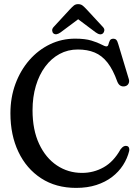

<svg xmlns="http://www.w3.org/2000/svg" viewBox="-20 -896 660 927"><path d="M603.9 -167.9Q594.9 -130.9 574 -98.6Q553.1 -66.2 521 -41.6Q488.8 -17 445.5 -2.9Q402.1 11.2 347.7 11.2Q249.9 11.2 178.7 -35.2Q107.5 -81.5 68.9 -162.8Q30.3 -244 30.3 -348.9Q30.3 -425.5 54.6 -491.2Q79 -556.8 121.8 -605.9Q164.7 -654.9 221.4 -682.2Q278 -709.4 342.8 -709.4Q390.7 -709.4 421.2 -700.1Q451.7 -690.8 469 -681.4Q486.4 -672 493.8 -672Q501.2 -672 503.5 -681.4Q505.8 -690.8 510.2 -700Q514.5 -709.1 528.1 -709.1Q535.9 -709.1 541.5 -703.6Q547 -698.1 551.6 -681L602.1 -513.4Q605.6 -501.5 600.1 -491.4Q594.5 -481.3 581.4 -479.1Q570.1 -477.4 561.3 -482.5Q552.4 -487.6 546.7 -501.1Q525.7 -559.9 498.9 -593.9Q472.1 -627.9 437.1 -642.4Q402 -657 355.7 -657Q307.5 -657 267.6 -635.4Q227.6 -613.8 198.4 -574.5Q169.1 -535.3 153.1 -481.4Q137.1 -427.6 137.1 -363.6Q137.1 -269.2 168.8 -201.4Q200.5 -133.5 254.6 -97.4Q308.7 -61.2 376.2 -61.2Q432.1 -61.2 480.3 -88.2Q528.5 -115.1 561.8 -174.8Q570.5 -186.1 577.6 -189.5Q584.7 -192.9 591.7 -191.3Q599 -190.1 602.2 -183.9Q605.4 -177.7 603.9 -167.9ZM375.4 -816.5H339.5L442.3 -739.5Q464.5 -723.5 477.3 -735.1Q482.5 -740 483.7 -748.7Q484.9 -757.4 476.3 -766.3L398.1 -850.8Q387.4 -862.3 378.8 -869.2Q370.2 -876 357 -876Q344.7 -876 336.2 -869Q327.8 -862 317.4 -850.8L239.5 -766.3Q231.2 -757.4 231.9 -748.6Q232.7 -739.7 237.6 -735.1Q250.4 -724.1 272.3 -739.5Z"/></svg>

Font: Fraunces 144pt S100 Black
Style: Regular
Weight: 900
Version: Version 1.000